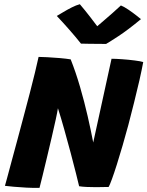

<svg xmlns="http://www.w3.org/2000/svg" viewBox="-20 -910 716 933"><path d="M172 3Q141.5 3.5 108.5 1.8Q75.5 0 47.2 -2.5Q19 -5 4 -7Q6 -13 14.8 -46Q23.5 -79 37 -128.8Q50.5 -178.5 66 -236Q81.5 -293.5 96 -348.5Q110.5 -402.5 124.5 -456.5Q138.5 -510.5 149.8 -556.8Q161 -603 167.5 -633.5Q180.5 -633.5 209.8 -632Q239 -630.5 270.8 -627.8Q302.5 -625 323.5 -621.5Q348.5 -558.5 369.2 -487Q390 -415.5 406 -345.5Q422 -275.5 433 -217.5L522 -624.5Q542 -624.5 573.5 -622.2Q605 -620 634.2 -616.2Q663.5 -612.5 676 -608.5Q669.5 -573 657.8 -521Q646 -469 631.5 -411.5Q617 -354 603.5 -302Q590 -251.5 575.5 -202Q561 -152.5 547.8 -110.5Q534.5 -68.5 524 -39.8Q513.5 -11 508 -1.5Q481 -0.5 446.5 -0.5Q423 -0.5 401 -1.5Q379 -2.5 364.5 -5Q360 -24 349.2 -67.5Q338.5 -111 323.5 -166.8Q308.5 -222.5 292.5 -280Q276.5 -337.5 261.5 -384Q259 -367 250.8 -329Q242.5 -291 231.2 -242.5Q220 -194 208.2 -145Q196.5 -96 186.8 -56.2Q177 -16.5 172 3ZM567.5 -883.5Q583.5 -877 604.8 -862.5Q626 -848 643.5 -834.2Q661 -820.5 665 -817Q599.5 -763 556.2 -734.8Q513 -706.5 495.5 -696.5Q484.5 -696.5 461.5 -696.8Q438.5 -697 414 -697.2Q389.5 -697.5 373.5 -698Q346 -732.5 317.2 -765.2Q288.5 -798 256 -832.5Q268 -839.5 287.5 -851.2Q307 -863 328.8 -874Q350.5 -885 368 -889.5Q394.5 -858.5 418.5 -827.2Q442.5 -796 452.5 -782.5Q462.5 -791 482.5 -808.2Q502.5 -825.5 525.5 -845.5Q548.5 -865.5 567.5 -883.5Z"/></svg>

Font: Grandstander
Style: Bold Italic
Weight: 700
Italic angle: -15°
Designer: Tyler Finck
Foundry: Etcetera Type Co
Version: Version 1.200; ttfautohint (v1.8.3)